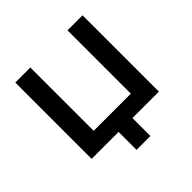

<svg xmlns="http://www.w3.org/2000/svg" viewBox="-216 -897 1254 1254"><g transform="rotate(-45 411.5 -269.5)"><path d="M350 166V0H101V-705H240V-120H583V-705H722V0H478V166Z"/></g></svg>

Font: Nunito Sans 6pt
Style: Bold
Weight: 700
Version: Version 3.101;gftools[0.9.27]